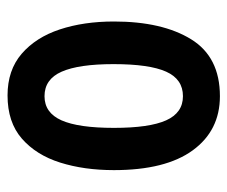

<svg xmlns="http://www.w3.org/2000/svg" viewBox="-67 -526 603 509"><g transform="rotate(90 234.5 -271.5)"><path d="M431 -272Q431 -193 411 -129.5Q391 -66 347.5 -28Q304 10 233 10Q166 10 122.5 -27.5Q79 -65 58 -128.5Q37 -192 37 -272Q37 -400 84 -476.5Q131 -553 235 -553Q326 -553 378.5 -481Q431 -409 431 -272ZM150 -271Q150 -179 170 -133.5Q190 -88 235 -88Q279 -88 299 -133Q319 -178 319 -272Q319 -366 299 -410.5Q279 -455 235 -455Q190 -455 170 -410.5Q150 -366 150 -271Z"/></g></svg>

Font: Noto Sans Telugu ExtraCondensed SemiBold
Style: Regular
Weight: 600
Width: 2
Designer: Jelle Bosma - Monotype Design Team
Foundry: Monotype Imaging Inc.
Version: Version 2.005; ttfautohint (v1.8.4.7-5d5b)